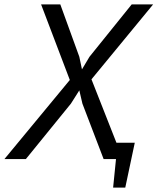

<svg xmlns="http://www.w3.org/2000/svg" viewBox="-27 -720 713 869"><path d="M289 -358 159 -700H246L332 -463L344 -406L378 -463L569 -700H666L387 -361L500 -74H583L540 129H485L498 0H442L346 -251L332 -311L294 -251L90 0H-7Z"/></svg>

Font: PT Sans
Style: Italic
Weight: 400
Italic angle: -12°
Designer: A.Korolkova, O.Umpeleva, V.Yefimov
Foundry: ParaType Ltd
Version: Version 2.003W OFL